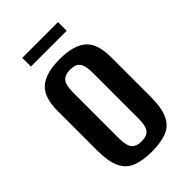

<svg xmlns="http://www.w3.org/2000/svg" viewBox="-194 -677 752 752"><g transform="rotate(-45 182.0 -301.5)"><path d="M183 8Q134 8 100.5 -4.5Q67 -17 50.5 -51Q34 -85 34 -149V-367Q34 -442 70 -473Q106 -504 183 -504Q259 -504 295 -473.5Q331 -443 331 -367V-149Q331 -85 314.5 -51Q298 -17 265 -4.5Q232 8 183 8ZM183 -49Q212 -49 224.5 -64.5Q237 -80 237 -120V-375Q237 -414 225 -430Q213 -446 183 -446Q154 -446 141 -430.5Q128 -415 128 -375V-120Q128 -80 141 -64.5Q154 -49 183 -49ZM83 -563V-611H281V-563Z"/></g></svg>

Font: Alumni Sans Thin SemiBold
Style: Regular
Weight: 600
Version: Version 1.018